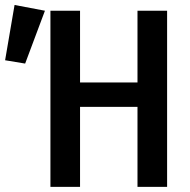

<svg xmlns="http://www.w3.org/2000/svg" viewBox="-126 -732 746 752"><path d="M412.5 0V-313.5H187.5V0H71.5V-690H187.5V-409H412.5V-690H528.5V0ZM-69 -712.5 50 -690 -27.5 -483 -106 -496Z"/></svg>

Font: Fira Code Light Medium
Style: Regular
Weight: 500
Monospace: yes
Version: Version 5.002